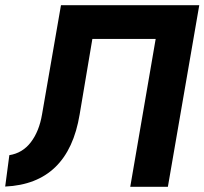

<svg xmlns="http://www.w3.org/2000/svg" viewBox="-36 -720 788 740"><path d="M732 -700 611 0H466L564 -570H320L271 -279Q227 -12 -16 -1L0 -122Q51 -130 83 -172Q115 -214 126 -279L199 -700Z"/></svg>

Font: Jost* 600 Semi
Style: Italic
Weight: 600
Italic angle: -10°
Version: Version 3.500